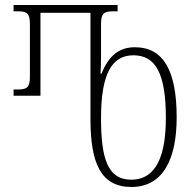

<svg xmlns="http://www.w3.org/2000/svg" viewBox="-20 -734 758 764"><path d="M503 10C629 10 683 -101 683 -267C683 -453 630 -546 517 -546C457 -546 414 -516 384 -441H380C381 -463 382 -483 382 -504V-638C382 -677 391 -689 428 -689H448V-714H34V-689H54C90 -689 99 -677 99 -638V-429C99 -390 90 -378 54 -378H34V-353H141V-683H340V-260C340 -85 381 10 503 10ZM502 -19C408 -19 382 -104 382 -264C382 -442 426 -514 511 -514C600 -514 640 -440 640 -265C640 -121 605 -19 502 -19Z"/></svg>

Font: Noto Serif Georgian ExtraCondensed ExtraLight
Style: Regular
Weight: 200
Width: 2
Designer: Monotype Design Team, Akaki Razmadze
Foundry: Google LLC
Version: Version 2.003